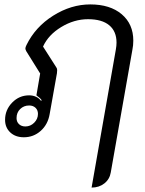

<svg xmlns="http://www.w3.org/2000/svg" viewBox="-20 -613 659 870"><path d="M505 -389Q508 -406 508 -420Q508 -471 475 -498.5Q442 -526 379 -526Q316 -526 257.5 -490.5Q199 -455 175 -402L235 -308Q239 -303 239 -295Q239 -287 238 -281L205 -96Q197 -49 164.5 -20Q132 9 88 9Q50 9 26.5 -13Q3 -35 3 -70Q3 -115 35 -148Q67 -181 112 -181Q129 -181 143 -174.5Q157 -168 166 -156L169 -159Q161 -170 145 -181L162 -280L99 -381Q95 -389 95 -393Q95 -399 100 -409Q140 -491 221 -542Q302 -593 389 -593Q479 -593 531.5 -548.5Q584 -504 584 -429Q584 -407 580 -388L482 168Q477 199 453 218Q429 237 395 237ZM152 -97Q152 -114 141 -124.5Q130 -135 112 -135Q88 -135 71.5 -119Q55 -103 55 -78Q55 -61 66 -50.5Q77 -40 95 -40Q118 -40 135 -57Q152 -74 152 -97Z"/></svg>

Font: K2D Light
Style: Italic
Weight: 300
Italic angle: -10°
Designer: Katatrad Aksorn Co.,Ltd.
Foundry: Cadson Demak Co.,Ltd.
Version: Version 1.000; ttfautohint (v1.6)